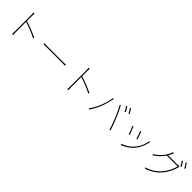

<svg xmlns="http://www.w3.org/2000/svg" viewBox="517 -2714 4702 4702"><g transform="rotate(45 2868.0 -363.0)"><path d="M790.1 -301.8C674 -359 497.9 -429 372.9 -467V-639.9C372.9 -658 375 -699.2 377.8 -724.1H339.1C343 -698.2 344.1 -659.8 344.1 -639.9V-77.1C344.1 -44 343.8 -8.2 340.9 16H377.1C374.3 -8.2 373.9 -44 373.9 -77.1L372.9 -436.1C478.7 -405.2 669 -333.1 777 -272Z M1062.9 -349.1C1087 -351.2 1124.3 -351.9 1176.1 -351.9H1710.9C1756 -351.9 1788 -350.1 1804 -349.1V-384.9C1786.9 -382.8 1761 -381 1709.9 -381H1176.1C1118.3 -381 1085.9 -382.8 1062.9 -384.9Z M2702.1 -301.8C2585.9 -359 2409.8 -429 2284.8 -467V-639.9C2284.8 -658 2286.9 -699.2 2289.8 -724.1H2251.1C2255 -698.2 2256 -659.8 2256 -639.9V-77.1C2256 -44 2255.7 -8.2 2252.8 16H2289.1C2286.2 -8.2 2285.9 -44 2285.9 -77.1L2284.8 -436.1C2390.6 -405.2 2581 -333.1 2688.9 -272Z M3585.9 -728 3560 -714.8C3585.9 -679.7 3620.7 -621.1 3638.8 -583.1L3665.8 -596.9C3644.9 -638.8 3610.1 -693.9 3585.9 -728ZM3682.9 -761 3658 -748.9C3685 -713.1 3717 -660.9 3739 -617.9L3766 -631C3746.8 -668 3707.7 -726.9 3682.9 -761ZM2954.9 -23.1 2984 -11C3041.2 -93 3089.1 -181.1 3125 -263.1C3171.9 -370 3204.9 -522 3217 -573.9C3221.9 -593 3225.1 -601.9 3229 -617.9L3197.8 -622.9C3168.7 -416.9 3081 -190 2954.9 -23.1ZM3571 -331C3611.9 -230.1 3664.8 -92 3686.8 -11L3715.9 -19.2C3650.9 -223 3561.8 -443.2 3459.9 -632.1L3431.8 -621.1C3473.7 -552.2 3530.9 -426.8 3571 -331Z M4266 -533 4237.9 -523.1C4253.9 -487.9 4301.1 -359.7 4310 -318.9L4337 -331C4327.1 -370 4279.8 -497.2 4266 -533ZM4573.9 -505C4535.9 -252.8 4373.9 -50.1 4127.8 28.1L4153.8 54C4398.8 -41.2 4540.8 -218 4596.9 -470.9C4599.1 -476.9 4601.9 -487.9 4604.8 -495ZM4043 -487.9 4016 -475.1C4029.8 -449.2 4085.9 -312.9 4099.8 -263.8L4127.8 -274.1C4110.8 -321 4056.8 -454.9 4043 -487.9Z M5141.7 -585.9C5159.8 -612.9 5172.9 -638.8 5183.9 -661.9C5192.1 -676.8 5201.7 -698.2 5209.9 -714.1L5174 -726.9C5171.2 -709.9 5161.6 -685 5157.7 -675.1C5120.7 -585.9 5016.7 -431.1 4854.8 -337L4880 -317.1C4995 -392 5072.1 -479 5123.9 -557.2H5500.7C5476.6 -454.2 5414.8 -321 5331.7 -220.9C5240.8 -111.9 5108.7 -22 4952.8 22L4978.7 46.9C5157.7 -15.3 5270.6 -101.9 5354.8 -203.8C5437.9 -304.7 5501.1 -436.1 5527 -543C5529.1 -550.1 5533.7 -567.8 5538.7 -576L5509.9 -593C5501.1 -588.1 5489.7 -585.9 5467.7 -585.9ZM5471.9 -734C5497.9 -698.9 5532.7 -641 5550.8 -601.9L5577.8 -616.1C5556.8 -658 5522 -713.1 5497.9 -747.2ZM5570 -768.1C5596.9 -732.2 5628.9 -680 5650.9 -637.1L5677.9 -649.9C5658.7 -686.8 5619.7 -745.7 5594.8 -779.8Z"/></g></svg>

Font: Karasuma Gothic
Style: Thin
Weight: 200
Designer: Rasmus Andersson / Ryoko Ishizuka
Foundry: rsms
Version: Version 1.00